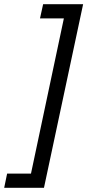

<svg xmlns="http://www.w3.org/2000/svg" viewBox="-89 -737 417 917"><path d="M-69 160 -55 92H59L216 -649H102L117 -717H308L121 160Z"/></svg>

Font: Noto Sans UI SemiCondensed
Style: Italic
Weight: 400
Width: 4
Italic angle: -12°
Designer: Monotype Design Team
Foundry: Monotype Imaging Inc.
Version: Version 1.901